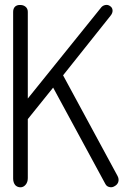

<svg xmlns="http://www.w3.org/2000/svg" viewBox="-20 -755 540 792"><path d="M34.2 -706.1V-18.6Q34.2 -2 43 8.8Q51.8 17.6 64.5 17.6Q76.2 17.6 85 7.8Q94.7 -2.9 94.7 -20.5V-263.7L199.2 -393.6L414.1 2.9Q419.9 14.6 431.6 16.6Q442.4 19.5 453.1 12.7Q463.9 6.8 467.8 -3.9Q471.7 -16.6 464.8 -29.3L240.2 -444.3L435.5 -689.5Q445.3 -701.2 444.3 -712.9Q443.4 -723.6 434.6 -729.5Q425.8 -736.3 415 -734.4Q402.3 -732.4 394.5 -720.7L94.7 -348.6V-706.1Q94.7 -719.7 85 -727.5Q76.2 -734.4 64.5 -734.4Q51.8 -735.4 43 -728.5Q34.2 -720.7 34.2 -706.1Z"/></svg>

Font: GulimChe
Style: Regular
Weight: 400
Monospace: yes
Version: Version 2.21